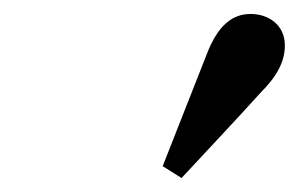

<svg xmlns="http://www.w3.org/2000/svg" viewBox="-20 -791 440 275"><path d="M213 -553 240 -536C278 -577 316 -617 353 -658C377 -682 388 -703 388 -726C388 -755 365 -771 339 -771C313 -771 292 -755 276 -713C255 -660 234 -606 213 -553Z"/></svg>

Font: Source Serif Pro Semibold
Style: Italic
Weight: 600
Italic angle: -12°
Designer: Frank Grießhammer
Foundry: Adobe Systems Incorporated
Version: Version 3.001;hotconv 1.0.111;makeotfexe 2.5.65597